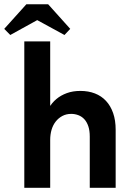

<svg xmlns="http://www.w3.org/2000/svg" viewBox="-57 -898 625 918"><path d="M59.2 0H183V-325.5V-332.2V-700H59.2V-332.2V-325.5V-126V-111ZM372.2 -244.7V0H496V-266.8V-277.3Q496 -322.8 483.9 -357.4Q471.8 -392 449.8 -415.6Q427.8 -439.3 396.6 -451.3Q365.5 -463.3 327.4 -463.3Q291.5 -463.3 262.6 -452.8Q233.8 -442.3 212.6 -424.5Q191.5 -406.8 178 -383.4Q164.5 -360 159.3 -334V-229H183Q183 -255.2 189.6 -277.7Q196.3 -300.2 209.4 -316.9Q222.5 -333.5 241.1 -343.5Q259.8 -353.5 283.5 -353.5Q301.5 -353.5 317.9 -347.2Q334.2 -341 346.2 -328Q358.2 -315 365.2 -294.5Q372.2 -273.9 372.2 -244.7ZM69 -877.5 -36.8 -760 -7.8 -730.7 153.3 -819.7 88.5 -819.5 251.3 -730.7 278.8 -760 173.3 -877.5Z"/></svg>

Font: Tilda Sans VF
Style: Regular
Weight: 400
Designer: ParaType Ltd
Foundry: ParaType Ltd
Version: Version 1.010